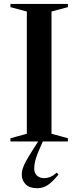

<svg xmlns="http://www.w3.org/2000/svg" viewBox="-20 -725 402 984"><path d="M328 -16.5V0H33.5V-16.5L117.5 -39.5V-666L33.5 -688.5V-705H328V-688.5L244 -666V-39.5ZM185 33Q172 62 165.8 81.5Q159.5 101 157.5 114.5Q155.5 128 155.5 139.5Q155.5 162.5 169.8 175.2Q184 188 207.5 188Q220.5 188 235.2 182.8Q250 177.5 271.5 159.5L279.5 170Q257 197.5 239.2 212.5Q221.5 227.5 205 233.5Q188.5 239.5 170 239.5Q131 239.5 111.2 219.2Q91.5 199 91.5 169.5Q91.5 155.5 95.8 140.8Q100 126 112 103.5Q124 81 146.5 45.5L199 -36.5H215.5Z"/></svg>

Font: Newsreader 60pt Medium
Style: Regular
Weight: 500
Designer: Hugues Gentile
Foundry: Production Type
Version: Version 1.003